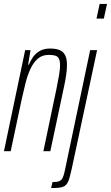

<svg xmlns="http://www.w3.org/2000/svg" viewBox="-20 -763 560 969"><path d="M0 0 107 -510H134L122 -437H126Q134 -457 147 -475.5Q160 -494 181 -506Q202 -518 233 -518Q263 -518 281.5 -510Q300 -502 309 -484Q318 -466 318 -435Q318 -414 314 -385Q310 -356 302 -320L234 0H199L265 -315Q273 -355 278 -383.5Q283 -412 283 -432Q283 -455 277.5 -466.5Q272 -478 259.5 -482Q247 -486 226 -486Q193 -486 171 -467Q149 -448 134 -416Q119 -384 109 -344.5Q99 -305 90 -264L34 0ZM467 -669 483 -743H520L504 -669ZM238 186 245 156Q267 156 278.5 151.5Q290 147 296 135Q302 123 307 99L435 -510H470L342 89Q336 116 331 134Q326 152 319 162.5Q312 173 302 178Q292 183 276.5 184.5Q261 186 238 186Z"/></svg>

Font: Saira UltraCondensed Thin
Style: Italic
Weight: 250
Width: 1
Italic angle: -12°
Designer: Hector Gatti with collaboration of the Omnibus-Type team
Foundry: Omnibus-Type
Version: Version 1.101